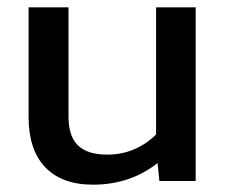

<svg xmlns="http://www.w3.org/2000/svg" viewBox="-20 -494 618 524"><path d="M58 -175V-474H167V-175Q167 -122 193 -97Q219 -72 273 -72Q312 -72 346 -86.5Q380 -101 406 -127V-474H514V0H415L410 -49Q335 10 234 10Q149 10 103.5 -37.5Q58 -85 58 -175Z"/></svg>

Font: Kanit
Style: Regular
Weight: 400
Designer: Katatrad Team
Foundry: Cadson Demak
Version: Version 1.001